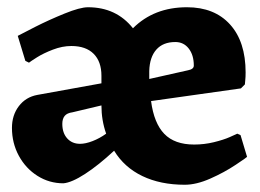

<svg xmlns="http://www.w3.org/2000/svg" viewBox="-20 -498 718 530"><path d="M295 -82Q252 -42 215 -18Q178 6 155 8Q116 8 83.5 -12.5Q51 -33 32 -68Q13 -103 13 -145Q13 -180 32 -205Q51 -230 83 -236L260 -268V-289Q260 -328 238.5 -349.5Q217 -371 177 -371Q152 -371 126 -361Q100 -351 82.5 -340Q65 -329 60 -325L50 -330L29 -399Q40 -405 77.5 -424Q115 -443 158 -460.5Q201 -478 223 -478Q301 -478 347 -420Q405 -478 496 -478Q572 -478 615 -430.5Q658 -383 658 -298Q658 -285 657 -276.5Q656 -268 656 -265L645 -254L397 -219Q405 -158 433.5 -128.5Q462 -99 516 -99Q544 -99 570.5 -105.5Q597 -112 614 -119.5Q631 -127 635 -129L644 -125L662 -65Q662 -64 630.5 -43Q599 -22 560.5 -5Q522 12 490 12Q423 12 373 -12Q323 -36 295 -82ZM499 -304Q515 -307 515 -317Q515 -346 501 -364Q487 -382 464 -382Q430 -382 411.5 -361Q393 -340 392 -302V-280ZM273 -129Q260 -166 260 -207L180 -188Q165 -186 158.5 -178Q152 -170 152 -156Q152 -131 165.5 -116Q179 -101 201 -101Q216 -101 235.5 -108.5Q255 -116 273 -129Z"/></svg>

Font: Alegreya ExtraBold
Style: Regular
Weight: 800
Designer: Juan Pablo del Peral
Foundry: Huerta Tipografica
Version: Version 2.007; ttfautohint (v1.6)